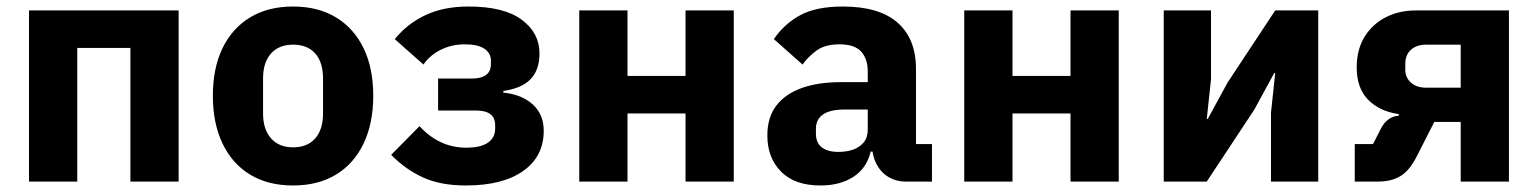

<svg xmlns="http://www.w3.org/2000/svg" viewBox="-20 -557 4718 589"><path d="M69 0V-525H528V0H380V-410H217V0Z M879 12Q802 12 747 -21.5Q692 -55 662.5 -117Q633 -179 633 -263Q633 -348 662.5 -409Q692 -470 747 -503.5Q802 -537 879 -537Q956 -537 1011 -503.5Q1066 -470 1095.5 -409Q1125 -348 1125 -263Q1125 -179 1095.5 -117Q1066 -55 1011 -21.5Q956 12 879 12ZM879 -105Q923 -105 947 -132.5Q971 -160 971 -209V-316Q971 -366 947 -393Q923 -420 879 -420Q836 -420 811.5 -393Q787 -366 787 -316V-209Q787 -160 811.5 -132.5Q836 -105 879 -105Z M1409 12Q1332 12 1278 -12.5Q1224 -37 1180 -82L1267 -170Q1296 -138 1332 -121Q1368 -104 1410 -104Q1455 -104 1477 -119.5Q1499 -135 1499 -162V-173Q1499 -196 1484 -207Q1469 -218 1440 -218H1324V-316H1427Q1456 -316 1471 -327Q1486 -338 1486 -361V-371Q1486 -394 1466 -407.5Q1446 -421 1406 -421Q1366 -421 1332.5 -404.5Q1299 -388 1279 -359L1191 -437Q1230 -485 1286 -511Q1342 -537 1417 -537Q1526 -537 1580.5 -496.5Q1635 -456 1635 -393Q1635 -343 1608 -314.5Q1581 -286 1524 -278V-273Q1581 -267 1614.5 -236.5Q1648 -206 1648 -156Q1648 -77 1585 -32.5Q1522 12 1409 12Z M1757 0V-525H1905V-324H2083V-525H2231V0H2083V-209H1905V0Z M2839 0H2757Q2730 0 2706.5 -13.5Q2683 -27 2669 -53.5Q2655 -80 2655 -117V-130L2687 -92H2651Q2639 -41 2598 -14.5Q2557 12 2497 12Q2418 12 2376 -30.5Q2334 -73 2334 -141Q2334 -197 2361.5 -233Q2389 -269 2439.5 -287Q2490 -305 2559 -305H2642V-338Q2642 -376 2622 -398.5Q2602 -421 2555 -421Q2511 -421 2485 -402Q2459 -383 2442 -359L2354 -437Q2386 -484 2435 -510.5Q2484 -537 2566 -537Q2677 -537 2733.5 -487.5Q2790 -438 2790 -345V-115H2839ZM2642 -221H2570Q2527 -221 2505 -206Q2483 -191 2483 -162V-147Q2483 -119 2501 -105Q2519 -91 2552 -91Q2577 -91 2597 -98Q2617 -105 2629.5 -120Q2642 -135 2642 -159Z M2938 0V-525H3086V-324H3264V-525H3412V0H3264V-209H3086V0Z M3550 0V-525H3695V-314L3682 -192H3685L3746 -304L3892 -525H4024V0H3879V-211L3892 -333H3889L3828 -221L3682 0Z M4136 0V-115H4192L4216 -162Q4225 -180 4239 -190.5Q4253 -201 4271 -202V-207Q4213 -215 4177.5 -250.5Q4142 -286 4142 -350Q4142 -405 4166 -444Q4190 -483 4231 -504Q4272 -525 4323 -525H4609V0H4461V-183H4380L4325 -75Q4304 -34 4276.5 -17Q4249 0 4207 0ZM4355 -288H4461V-420H4355Q4326 -420 4308.5 -404.5Q4291 -389 4291 -360V-343Q4291 -319 4308.5 -303.5Q4326 -288 4355 -288Z"/></svg>

Font: IBM Plex Sans
Style: Regular
Weight: 400
Designer: Mike Abbink, Paul van der Laan, Pieter van Rosmalen
Foundry: Bold Monday
Version: Version 3.201